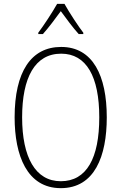

<svg xmlns="http://www.w3.org/2000/svg" viewBox="-20 -968 631 998"><path d="M315 -948H277C253 -905 207 -835 179 -798V-791H203C232 -823 269 -873 296 -910C324 -872 359 -824 389 -791H413V-798C390 -827 340 -903 315 -948ZM535 -358C535 -574 463 -724 298 -724C141 -724 56 -594 56 -358C56 -161 120 10 296 10C472 10 535 -156 535 -358ZM95 -358C95 -564 161 -689 298 -689C429 -689 496 -570 496 -358C496 -147 431 -26 296 -26C164 -26 95 -151 95 -358Z"/></svg>

Font: Noto Sans Ethiopic Condensed ExtraLight
Style: Regular
Weight: 200
Width: 3
Designer: Monotype Design Team
Foundry: Monotype Imaging Inc.
Version: Version 2.102